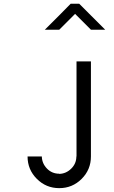

<svg xmlns="http://www.w3.org/2000/svg" viewBox="-20 -823 602 1010"><path d="M200 0Q200.8 36.7 227.1 63.8Q253.3 90.8 291.7 90.8V91.7Q327.5 90.8 354.6 64.2Q381.7 37.5 381.7 0H382.5V-500H458.3V0Q458.3 69.2 409.6 117.9Q360.8 166.7 291.7 166.7Q222.5 166.7 173.8 117.9Q125 69.2 125 0ZM396.7 -803.3 533.3 -666.7H458.3L375 -750L291.7 -666.7H215.8Q299.2 -749.2 351.7 -803.3Z"/></svg>

Font: 0xA000-Squarish
Style: Squareish
Weight: 400
Version: Version 0.1